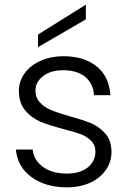

<svg xmlns="http://www.w3.org/2000/svg" viewBox="-20 -795 550 823"><path d="M268 8C268 8 268 8 268 8C305 8 338 1 367 -12C396 -25 418 -44 434 -67C450 -90 458 -116 458 -145C458 -145 458 -145 458 -145C457 -177 449 -203 432 -222C415 -241 395 -256 372 -266C349 -276 317 -286 278 -297C278 -297 278 -297 278 -297C245 -306 219 -315 200 -323C181 -330 165 -341 152 -355C139 -368 132 -386 132 -407C132 -407 132 -407 132 -407C132 -432 143 -452 165 -469C187 -486 216 -494 251 -494C251 -494 251 -494 251 -494C291 -494 323 -484 346 -465C369 -445 381 -419 383 -387C383 -387 453 -387 453 -387C453 -387 453 -387 453 -387C450 -439 431 -480 395 -510C359 -539 312 -554 253 -554C253 -554 253 -554 253 -554C216 -554 182 -547 153 -534C124 -521 101 -503 85 -480C69 -457 61 -433 61 -406C61 -406 61 -406 61 -406C61 -371 70 -343 88 -322C105 -301 127 -285 152 -274C177 -263 210 -253 251 -242C251 -242 251 -242 251 -242C282 -234 307 -227 326 -220C344 -213 359 -203 371 -191C383 -179 389 -164 389 -145C389 -145 389 -145 389 -145C389 -118 378 -96 357 -78C335 -60 305 -51 267 -51C267 -51 267 -51 267 -51C224 -51 189 -61 164 -80C138 -99 123 -123 120 -154C120 -154 48 -154 48 -154C48 -154 48 -154 48 -154C53 -104 75 -65 115 -36C154 -7 205 8 268 8ZM348 -775C348 -775 143 -647 143 -647C143 -647 143 -593 143 -593C143 -593 348 -712 348 -712C348 -712 348 -775 348 -775Z"/></svg>

Font: wox.body
Style: Regular
Weight: 500
Designer: Ninad Kale (Devanagari), Jonny Pinhorn (Latin)
Foundry: Indian Type Foundry
Version: ""